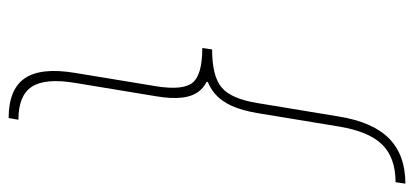

<svg xmlns="http://www.w3.org/2000/svg" viewBox="-274 -538 949 440"><g transform="rotate(90 200.0 -317.5)"><path d="M89.4 -307.1 92.8 -329.6Q154.3 -329.6 180.2 -351.6Q206.1 -373.5 215.8 -434.1L246.6 -620.6Q252.9 -659.2 265.4 -687.7Q277.8 -716.3 296.9 -735.1Q315.9 -753.9 341.8 -763.2Q367.7 -772.5 400.4 -772.5L397 -750Q341.3 -750 311 -719.5Q280.8 -689 269.5 -620.6L238.8 -434.1Q232.9 -398.9 222.2 -374.8Q211.4 -350.6 193.8 -335.7Q176.3 -320.8 150.6 -314Q125 -307.1 89.4 -307.1ZM250 136.7Q217.3 136.7 194.3 127.4Q171.4 118.2 158.7 99.4Q146 80.6 143.1 52Q140.1 23.4 146.5 -15.1L177.2 -201.7Q187 -262.7 168.9 -284.9Q150.9 -307.1 89.4 -307.1L92.8 -329.6Q128.4 -329.6 151.9 -322.8Q175.3 -315.9 187.7 -300.8Q200.2 -285.6 203.1 -261.2Q206.1 -236.8 200.2 -201.7L169.4 -15.1Q158.2 52.7 178.2 83.5Q198.2 114.3 253.9 114.3ZM89.4 -307.1 92.8 -329.6H168.9L165.5 -307.1Z"/></g></svg>

Font: Inter Tight Thin
Style: Italic
Weight: 250
Italic angle: -9.39999°
Designer: Rasmus Andersson
Foundry: rsms
Version: Version 3.004